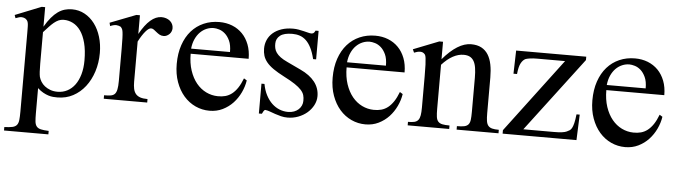

<svg xmlns="http://www.w3.org/2000/svg" viewBox="-50 -635 3606 1023"><g transform="rotate(5 1752.5 -123.0)"><path d="M466.8 -240.7Q466.8 -188 451.9 -141.6Q437 -95.2 409.9 -60.3Q382.8 -25.4 345.2 -5.4Q307.6 14.6 261.7 14.6Q251 14.6 238.8 13.7Q226.6 12.7 213.4 8.5Q200.2 4.4 185.5 -3.7Q170.9 -11.7 155.3 -25.9V109.4Q155.3 135.7 157 152.3Q158.7 168.9 166.3 178.5Q173.8 188 189.2 191.7Q204.6 195.3 231.4 196.3V214.8H-5.9V196.3Q21.5 195.3 37.1 191.9Q52.7 188.5 60.5 179Q68.4 169.4 70.3 152.3Q72.3 135.3 72.3 107.4V-315.9Q72.3 -334.5 72 -346.4Q71.8 -358.4 70.3 -366.5Q68.8 -374.5 65.4 -379.4Q62 -384.3 56.2 -388.7Q48.3 -394 36.4 -394.8Q24.4 -395.5 2.9 -386.7L-2.9 -403.3L136.7 -459H155.3V-354.5Q172.4 -383.8 189.5 -404.1Q206.5 -424.3 224.1 -436.8Q241.7 -449.2 260.3 -454.6Q278.8 -460 299.3 -460Q336.4 -460 367.2 -443.1Q397.9 -426.3 420.2 -396.7Q442.4 -367.2 454.6 -327.1Q466.8 -287.1 466.8 -240.7ZM388.7 -194.3Q388.7 -248.5 378.4 -287.6Q368.2 -326.7 350.6 -351.6Q333 -376.5 309.6 -388.4Q286.1 -400.4 259.8 -400.4Q245.1 -400.4 232.7 -394.8Q220.2 -389.2 208 -379.2Q195.8 -369.1 183.1 -355.5Q170.4 -341.8 155.3 -325.2V-157.7Q155.3 -105.5 159.7 -86.4Q163.1 -73.7 170.9 -61Q178.7 -48.3 191.4 -38.3Q204.1 -28.3 221.2 -22Q238.3 -15.6 259.8 -15.6Q288.6 -15.6 312.3 -28.1Q335.9 -40.5 352.8 -63.5Q369.6 -86.4 379.2 -119.6Q388.7 -152.8 388.7 -194.3Z M841.3 -406.2Q841.3 -397.5 837.9 -389.2Q834.5 -380.9 828.4 -374.8Q822.3 -368.7 814.2 -364.7Q806.2 -360.8 796.9 -360.8Q784.7 -360.8 775.1 -366.2Q765.6 -371.6 757.8 -378.2Q750 -384.8 742.7 -390.1Q735.4 -395.5 727.5 -395.5Q715.3 -395.5 698 -375.2Q680.7 -355 662.1 -319.3V-104Q662.1 -83 665.5 -66.9Q668.9 -50.8 677.7 -40Q686.5 -29.3 701.9 -23.9Q717.3 -18.6 741.2 -18.6V0H508.8V-18.6Q529.8 -18.6 543.7 -20.8Q557.6 -22.9 565.7 -31.2Q573.7 -39.6 577.1 -56.2Q580.6 -72.8 580.6 -101.1V-274.4Q580.6 -309.6 579.8 -330.3Q579.1 -351.1 577.4 -362.8Q575.7 -374.5 572.8 -379.9Q569.8 -385.3 565.9 -389.6Q555.2 -395.5 542.2 -396.5Q529.3 -397.5 508.8 -388.7L504.4 -406.2L643.1 -460H662.1V-359.9Q717.8 -460 777.8 -460Q791 -460 802.7 -456.1Q814.5 -452.1 823 -445.1Q831.5 -438 836.4 -428Q841.3 -418 841.3 -406.2Z M1259.3 -163.6Q1254.4 -130.9 1239.3 -98.9Q1224.1 -66.9 1200.7 -41.7Q1177.2 -16.6 1145.5 -1Q1113.8 14.6 1075.2 14.6Q1035.6 14.6 1000 -1.7Q964.4 -18.1 937.7 -48.6Q911.1 -79.1 895.5 -122.3Q879.9 -165.5 879.9 -218.8Q879.9 -275.4 895.3 -320.3Q910.6 -365.2 938.2 -396.5Q965.8 -427.7 1003.9 -444.3Q1042 -460.9 1087.4 -460.9Q1124.5 -460.9 1156 -448.5Q1187.5 -436 1210.4 -412.6Q1233.4 -389.2 1246.3 -355.5Q1259.3 -321.8 1259.3 -279.3H949.2Q949.2 -229.5 962.4 -189.9Q975.6 -150.4 998 -123Q1020.5 -95.7 1050 -81.3Q1079.6 -66.9 1112.3 -66.4Q1134.3 -65.9 1153.1 -71Q1171.9 -76.2 1188 -88.6Q1204.1 -101.1 1218 -121.8Q1231.9 -142.6 1243.7 -173.3ZM1157.2 -306.6Q1157.2 -343.8 1146.5 -366.9Q1135.7 -390.1 1120.6 -403.3Q1105.5 -416.5 1088.9 -421.4Q1072.3 -426.3 1060.1 -426.3Q1040.5 -426.3 1021.7 -418.5Q1002.9 -410.6 987.8 -395.5Q972.7 -380.4 962.4 -357.9Q952.1 -335.4 949.2 -306.6Z M1642.1 -112.8Q1642.1 -87.4 1629.9 -64.2Q1617.7 -41 1597.2 -23.4Q1576.7 -5.9 1549.6 4.4Q1522.5 14.6 1492.7 14.6Q1474.6 14.6 1457.8 10.5Q1440.9 6.3 1425.5 1Q1410.2 -4.4 1396.7 -9.3Q1383.3 -14.2 1372.1 -15.6Q1366.7 -15.6 1362.3 -7.8Q1357.9 0 1355 6.3H1338.9V-153.3H1355Q1361.3 -119.1 1374.8 -93.5Q1388.2 -67.9 1406.5 -50.5Q1424.8 -33.2 1446.8 -24.4Q1468.8 -15.6 1492.7 -15.6Q1510.7 -15.6 1524.9 -21Q1539.1 -26.4 1548.8 -35.4Q1558.6 -44.4 1564 -56.4Q1569.3 -68.4 1569.3 -81.5Q1569.8 -98.1 1565.7 -112.1Q1561.5 -126 1549.3 -139.4Q1537.1 -152.8 1514.9 -167.7Q1492.7 -182.6 1456.1 -201.2Q1420.4 -219.7 1397.2 -235.8Q1374 -252 1360.6 -268.6Q1347.2 -285.2 1341.8 -302.7Q1336.4 -320.3 1336.4 -340.8Q1336.4 -365.7 1345.9 -387.5Q1355.5 -409.2 1374 -425.3Q1392.6 -441.4 1419.7 -450.7Q1446.8 -460 1481.9 -460Q1497.1 -460 1512 -457.3Q1526.9 -454.6 1540 -451.4Q1553.2 -448.2 1563.5 -445.6Q1573.7 -442.9 1579.6 -442.9Q1586.4 -442.9 1591.1 -445.6Q1595.7 -448.2 1601.6 -460H1617.7V-307.6H1601.6Q1592.8 -343.8 1580.6 -367.7Q1568.4 -391.6 1553.2 -405.8Q1538.1 -419.9 1519.8 -426Q1501.5 -432.1 1480.5 -432.1Q1435.5 -432.1 1414.8 -415.8Q1394 -399.4 1393.6 -373.5Q1393.1 -360.4 1395.8 -347.9Q1398.4 -335.4 1406.5 -324Q1414.6 -312.5 1429 -301.8Q1443.4 -291 1466.8 -280.3L1539.1 -246.1Q1589.8 -222.7 1616 -189Q1642.1 -155.3 1642.1 -112.8Z M2093.3 -163.6Q2088.4 -130.9 2073.2 -98.9Q2058.1 -66.9 2034.7 -41.7Q2011.2 -16.6 1979.5 -1Q1947.8 14.6 1909.2 14.6Q1869.6 14.6 1834 -1.7Q1798.3 -18.1 1771.7 -48.6Q1745.1 -79.1 1729.5 -122.3Q1713.9 -165.5 1713.9 -218.8Q1713.9 -275.4 1729.2 -320.3Q1744.6 -365.2 1772.2 -396.5Q1799.8 -427.7 1837.9 -444.3Q1876 -460.9 1921.4 -460.9Q1958.5 -460.9 1990 -448.5Q2021.5 -436 2044.4 -412.6Q2067.4 -389.2 2080.3 -355.5Q2093.3 -321.8 2093.3 -279.3H1783.2Q1783.2 -229.5 1796.4 -189.9Q1809.6 -150.4 1832 -123Q1854.5 -95.7 1884 -81.3Q1913.6 -66.9 1946.3 -66.4Q1968.3 -65.9 1987.1 -71Q2005.9 -76.2 2022 -88.6Q2038.1 -101.1 2052 -121.8Q2065.9 -142.6 2077.6 -173.3ZM1991.2 -306.6Q1991.2 -343.8 1980.5 -366.9Q1969.7 -390.1 1954.6 -403.3Q1939.5 -416.5 1922.9 -421.4Q1906.2 -426.3 1894 -426.3Q1874.5 -426.3 1855.7 -418.5Q1836.9 -410.6 1821.8 -395.5Q1806.6 -380.4 1796.4 -357.9Q1786.1 -335.4 1783.2 -306.6Z M2396 0V-18.6Q2420.9 -18.6 2435.3 -21.7Q2449.7 -24.9 2457.3 -33.9Q2464.8 -43 2466.8 -59.1Q2468.8 -75.2 2468.8 -101.1V-283.7Q2468.8 -314 2465.3 -336.2Q2461.9 -358.4 2453.6 -372.6Q2445.3 -386.7 2432.1 -393.6Q2418.9 -400.4 2398.9 -400.4Q2370.6 -400.4 2341.6 -384.8Q2312.5 -369.1 2283.2 -336.9V-101.1Q2283.2 -74.7 2285.4 -58.6Q2287.6 -42.5 2295.4 -33.7Q2303.2 -24.9 2317.6 -21.7Q2332 -18.6 2356.4 -18.6V0H2134.3V-18.6Q2155.3 -18.6 2168.5 -21.7Q2181.6 -24.9 2189 -34.2Q2196.3 -43.5 2199 -59.6Q2201.7 -75.7 2201.7 -101.1V-267.6Q2201.7 -307.6 2200.7 -330.6Q2199.7 -353.5 2198 -365.7Q2196.3 -377.9 2193.6 -382.3Q2190.9 -386.7 2187 -389.6Q2170.9 -403.8 2134.3 -388.7L2126.5 -406.2L2263.2 -460H2283.2V-366.7Q2362.8 -460 2433.6 -460Q2466.3 -460 2488.8 -448Q2511.2 -436 2524.9 -414.1Q2538.6 -392.1 2544.7 -361.3Q2550.8 -330.6 2550.8 -293V-101.1Q2550.8 -76.2 2553.2 -60.1Q2555.7 -43.9 2563 -34.9Q2570.3 -25.9 2584 -22.2Q2597.7 -18.6 2620.1 -18.6V0Z M2750 -32.7H2914.1Q2964.4 -32.7 2981.9 -41.5Q2990.2 -45.4 2996.6 -49.3Q3002.9 -53.2 3008.1 -62.3Q3013.2 -71.3 3017.6 -88.6Q3022 -106 3025.4 -136.7H3042.5L3037.1 0H2642.1V-18.6L2939.9 -414.1H2792Q2769 -414.1 2753.7 -411.9Q2738.3 -409.7 2729.5 -406.7Q2715.3 -400.4 2705.1 -381.8Q2694.8 -363.3 2690.9 -323.2H2671.9L2675.3 -447.3H3050.3V-429.2Z M3482.4 -163.6Q3477.5 -130.9 3462.4 -98.9Q3447.3 -66.9 3423.8 -41.7Q3400.4 -16.6 3368.7 -1Q3336.9 14.6 3298.3 14.6Q3258.8 14.6 3223.1 -1.7Q3187.5 -18.1 3160.9 -48.6Q3134.3 -79.1 3118.7 -122.3Q3103 -165.5 3103 -218.8Q3103 -275.4 3118.4 -320.3Q3133.8 -365.2 3161.4 -396.5Q3189 -427.7 3227.1 -444.3Q3265.1 -460.9 3310.5 -460.9Q3347.7 -460.9 3379.2 -448.5Q3410.6 -436 3433.6 -412.6Q3456.5 -389.2 3469.5 -355.5Q3482.4 -321.8 3482.4 -279.3H3172.4Q3172.4 -229.5 3185.5 -189.9Q3198.7 -150.4 3221.2 -123Q3243.7 -95.7 3273.2 -81.3Q3302.7 -66.9 3335.4 -66.4Q3357.4 -65.9 3376.2 -71Q3395 -76.2 3411.1 -88.6Q3427.2 -101.1 3441.2 -121.8Q3455.1 -142.6 3466.8 -173.3ZM3380.4 -306.6Q3380.4 -343.8 3369.6 -366.9Q3358.9 -390.1 3343.8 -403.3Q3328.6 -416.5 3312 -421.4Q3295.4 -426.3 3283.2 -426.3Q3263.7 -426.3 3244.9 -418.5Q3226.1 -410.6 3210.9 -395.5Q3195.8 -380.4 3185.5 -357.9Q3175.3 -335.4 3172.4 -306.6Z"/></g></svg>

Font: Doulos SIL Am
Style: Regular
Weight: 400
Designer: Walt Agee, Victor Gaultney, Peter Martin, Debbi Hosken, Becca Hirsbrunner
Foundry: SIL International
Version: Version 5.000